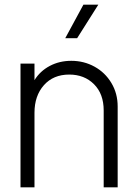

<svg xmlns="http://www.w3.org/2000/svg" viewBox="-20 -804 581 824"><path d="M68 -531H128V-460Q152 -499 193.5 -521Q235 -543 286 -543Q340 -543 385.5 -518Q431 -493 458 -448Q485 -403 485 -347V0H425V-330Q425 -401 383.5 -442.5Q342 -484 277 -484Q209 -484 168.5 -438.5Q128 -393 128 -320V0H68ZM338 -784H402L311 -640H260Z"/></svg>

Font: BLUETTI 2.0 Extralight
Style: Roman
Weight: 200
Designer: Stijn de Vries
Foundry: tokotype
Version: Version 2.005;October 31, 2023;FontCreator 14.0.0.2814 64-bi